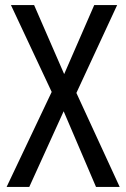

<svg xmlns="http://www.w3.org/2000/svg" viewBox="-20 -734 496 754"><path d="M450 0H357L230 -297L95 0H6L183 -373L23 -714H114L232 -443L350 -714H440L280 -369Z"/></svg>

Font: Noto Sans Arabic Condensed
Style: Regular
Weight: 400
Width: 3
Designer: Monotype Design Team, Nadine Chahine, Nizar Qandah and Khaled Hosny
Foundry: Monotype Imaging Inc.
Version: Version 2.012